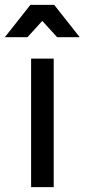

<svg xmlns="http://www.w3.org/2000/svg" viewBox="-37 -770 348 790"><path d="M91 -529H184V0H91ZM291 -617H198L137 -684L76 -617H-17L88 -750H186Z"/></svg>

Font: Montserrat arm2
Style: Regular
Weight: 400
Designer: Julieta Ulanovsky
Foundry: Julieta Ulanovsky
Version: Version 6.000